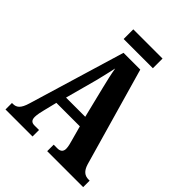

<svg xmlns="http://www.w3.org/2000/svg" viewBox="-235 -980 1110 1110"><g transform="rotate(45 320.0 -425.0)"><path d="M200 -771H439V-850H200ZM5 0H226V-53H189C163 -53 155 -67 155 -90C155 -109 162 -138 166 -154L186 -235H378L404 -140C408 -127 414 -104 414 -87C414 -62 397 -53 377 -53H346V0H640V-53H631C600 -53 578 -69 565 -112L393 -714H256L79 -125C62 -66 41 -53 12 -53H5ZM204 -296 257 -492C267 -532 277 -575 286 -616C293 -574 303 -532 314 -487L361 -296Z"/></g></svg>

Font: Noto Serif Lao ExtraCondensed ExtraBold
Style: Regular
Weight: 800
Width: 2
Designer: Monotype Design Team
Foundry: Monotype Imaging Inc.
Version: Version 2.003